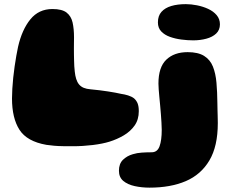

<svg xmlns="http://www.w3.org/2000/svg" viewBox="-20 -650 1104 904"><path d="M198.5 32Q107 16 71.8 -38.8Q36.5 -93.5 36.5 -186.5Q36.5 -207.5 38 -232.2Q39.5 -257 42.2 -283.8Q45 -310.5 48.8 -337Q52.5 -363.5 56.8 -387.2Q61 -411 65 -429.5Q83.5 -510.5 123 -559Q162.5 -607.5 227 -607.5Q272 -607.5 293.5 -590.8Q315 -574 321.8 -544Q328.5 -514 328.5 -474Q328.5 -461 328.2 -447.5Q328 -434 328 -420.2Q328 -406.5 328.2 -392.2Q328.5 -378 328.8 -364.5Q329 -351 329.8 -338Q330.5 -325 332 -313Q334 -293.5 338.8 -278.2Q343.5 -263 352.2 -252.5Q361 -242 374.2 -236.5Q387.5 -231 406.5 -229.5Q450 -225.5 488.5 -219.5Q527 -213.5 550.5 -208Q566 -206 583 -200.8Q600 -195.5 611 -187Q622 -177.5 627.8 -163.5Q633.5 -149.5 633.5 -126.5Q633.5 -87 613.8 -59Q594 -31 562.5 -12.5Q531 6 495.5 17Q463.5 27 416.8 32.8Q370 38.5 323 38.5Q300 38.5 277.5 38.2Q255 38 234.8 36.2Q214.5 34.5 198.5 32ZM684 233.5Q647 233.5 614 226.2Q581 219 560.5 201.8Q540 184.5 540 154Q540 121 558.8 102.5Q577.5 84 605.5 76Q625 70 648 68.5Q671 67 694 67Q721 67 731.2 38.8Q741.5 10.5 741.5 -38.5Q741.5 -54.5 740.2 -73.5Q739 -92.5 737.5 -113Q736 -133.5 734 -154.2Q732 -175 730.2 -194Q728.5 -213 727.2 -229Q726 -245 726 -256.5Q726 -333.5 763 -369Q800 -404.5 863.5 -404.5Q912.5 -404.5 941 -386.8Q969.5 -369 982.5 -336.5Q995.5 -304 999.2 -260.2Q1003 -216.5 1003.5 -165Q1003.5 -157 1003.8 -147.8Q1004 -138.5 1004.2 -128.2Q1004.5 -118 1004.8 -107.5Q1005 -97 1005.2 -87.8Q1005.5 -78.5 1005.5 -70.5Q1005.5 38.5 966 105.2Q926.5 172 854.8 202.8Q783 233.5 684 233.5ZM889.5 -460Q863 -460 834 -463.8Q805 -467.5 780 -476.5Q755 -485.5 739.2 -502Q723.5 -518.5 723.5 -544.5Q723.5 -575.5 740.2 -594.2Q757 -613 786.5 -621.8Q816 -630.5 855 -630.5Q879.5 -630.5 907.5 -625Q935.5 -619.5 960 -608.2Q984.5 -597 1000 -578.8Q1015.5 -560.5 1015.5 -535.5Q1015.5 -509 998 -492.2Q980.5 -475.5 951.5 -467.8Q922.5 -460 889.5 -460Z"/></svg>

Font: Gluten Thin ExtraBold
Style: Regular
Weight: 800
Version: Version 1.300